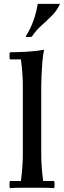

<svg xmlns="http://www.w3.org/2000/svg" viewBox="-20 -970 331 992"><path d="M260 -35Q264 -17 260 2Q229 0 202 0Q175 0 146 0Q117 0 89.5 0Q62 0 31 2Q27 -17 31 -35H88Q93 -73 95.5 -108Q98 -143 98 -180V-520Q98 -592 88 -663H31Q27 -682 31 -700Q66 -700 114 -702.5Q162 -705 208 -713Q202 -688 199 -652.5Q196 -617 194.5 -581Q193 -545 193 -520V-180Q193 -143 195.5 -108Q198 -73 203 -35ZM290 -950Q275 -916 248 -889Q221 -862 192.5 -836.5Q164 -811 144 -780Q128 -777 112 -780Q140 -826 154 -866.5Q168 -907 175 -950Z"/></svg>

Font: Poltawski Nowy
Style: Regular
Weight: 400
Designer: Adam Pótawski, Mateusz Machalski, Borys Kosmynka, Ania Wieluska
Foundry: Capitalics.wtf
Version: Version 1.001;gftools[0.9.25]